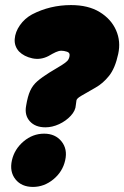

<svg xmlns="http://www.w3.org/2000/svg" viewBox="-20 -712 490 757"><path d="M159 -210Q119 -210 97.5 -234Q76 -258 83 -295Q89 -332 99 -354Q109 -376 127.5 -392Q146 -408 175 -426Q207 -445 223 -455Q239 -465 245.5 -472Q252 -479 254 -490Q257 -504 244.5 -508Q232 -512 222 -512Q212 -512 200 -506.5Q188 -501 171 -491Q140 -475 107.5 -482Q75 -489 55 -509Q36 -530 38 -558Q40 -586 58.5 -612.5Q77 -639 106 -655Q177 -692 260 -692Q328 -692 373 -664.5Q418 -637 437.5 -593Q457 -549 446 -499Q434 -443 410 -413Q386 -383 356.5 -366.5Q327 -350 300 -334Q283 -324 281.5 -316.5Q280 -309 279 -298Q278 -276 259 -255.5Q240 -235 213 -222.5Q186 -210 159 -210ZM110 25Q65 25 41 -5Q17 -35 27 -80Q37 -124 73 -154.5Q109 -185 154 -185Q198 -185 222.5 -154.5Q247 -124 237 -80Q227 -35 190.5 -5Q154 25 110 25Z"/></svg>

Font: Winky Sans Black
Style: Italic
Weight: 900
Italic angle: -8.97852°
Designer: Simon Atzbach
Foundry: typofactur
Version: Version 1.205